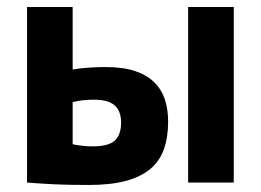

<svg xmlns="http://www.w3.org/2000/svg" viewBox="-20 -520 743 547"><path d="M187 -109Q217 -103 244 -103Q289 -103 307 -119.5Q325 -136 325 -171Q325 -203 307 -219.5Q289 -236 247 -236Q214 -236 187 -229ZM187 -322Q211 -326 235.5 -327.5Q260 -329 280 -329Q331 -329 365 -317.5Q399 -306 420 -285Q441 -264 450 -235.5Q459 -207 459 -174Q459 -129 447 -95Q435 -61 408 -38.5Q381 -16 338 -4.5Q295 7 232 7Q175 7 133.5 5Q92 3 57 0V-500H187ZM516 -500H646V0H516Z"/></svg>

Font: PTSans
Style: Bold
Weight: 700
Designer: A.Korolkova, O.Umpeleva, V.Yefimov
Foundry: ParaType Ltd
Version: Version 2.003W OFL